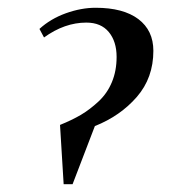

<svg xmlns="http://www.w3.org/2000/svg" viewBox="-20 -472 449 492"><path d="M81.1 -397.9Q109.4 -423.8 148.7 -438Q188 -452.1 225.1 -452.1Q295.9 -452.1 334.5 -423.1Q373 -394 373 -341.8Q373 -272.5 330.6 -223.6Q288.1 -174.8 223.1 -148.9L166 0H143.1L133.8 -151.9Q164.1 -164.1 187.3 -177.7Q210.4 -191.4 232.7 -212.2Q254.9 -232.9 266.8 -261.7Q278.8 -290.5 278.8 -326.2Q278.8 -365.7 258.8 -389.9Q238.8 -414.1 201.2 -414.1Q145.5 -414.1 92.8 -376Z"/></svg>

Font: Dihjauti S
Style: Bold Italic
Weight: 700
Italic angle: -9°
Designer: T. Christopher White
Version: Version 3.0.0